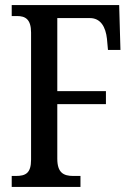

<svg xmlns="http://www.w3.org/2000/svg" viewBox="-20 -734 524 754"><path d="M26 0H296V-43H268C229 -43 205 -56 205 -111V-325H396V-376H205V-663H333C376 -663 395 -627 400 -582L404 -538H453L448 -714H26V-671H47C79 -671 102 -659 102 -606V-107C102 -54 81 -43 42 -43H26Z"/></svg>

Font: Noto Serif Tamil ExtraCondensed Medium
Style: Italic
Weight: 500
Width: 2
Italic angle: -12°
Designer: Indian Type Foundry, Tom Grace, and the Monotype Design Team
Foundry: Monotype Imaging Inc.
Version: Version 2.003